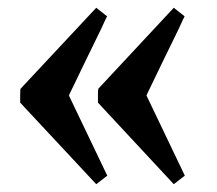

<svg xmlns="http://www.w3.org/2000/svg" viewBox="-20 -473 555 492"><path d="M31.7 -210V-227.1Q31.7 -233.9 32 -239.3Q32.2 -244.6 32.7 -245.6L226.6 -453.1L254.4 -431.2L250 -422.4Q246.1 -413.6 239.3 -399.2Q232.4 -384.8 223.4 -366.5Q214.4 -348.1 205.1 -329.1Q195.8 -310.1 187 -291.7Q178.2 -273.4 171.4 -259.3Q164.6 -245.1 160.4 -236.6Q156.2 -228 156.7 -228L254.9 -22.9L226.6 -1ZM231 -210V-227.1Q231 -233.9 231.2 -239.3Q231.4 -244.6 231.9 -245.6L425.3 -453.1L453.1 -431.2L448.7 -422.4Q444.8 -413.6 438 -399.2Q431.2 -384.8 422.1 -366.5Q413.1 -348.1 403.8 -329.1Q394.5 -310.1 385.7 -291.7Q377 -273.4 370.1 -259.3Q363.3 -245.1 359.1 -236.6Q355 -228 355.5 -228L453.6 -22.9L425.3 -1Z"/></svg>

Font: Gentium Basic
Style: Bold
Weight: 700
Designer: J. Victor Gaultney and Annie Olsen
Foundry: SIL International
Version: Version 1.100